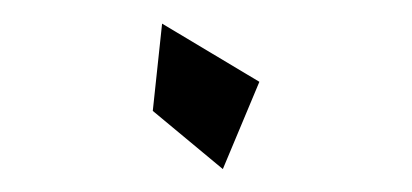

<svg xmlns="http://www.w3.org/2000/svg" viewBox="-20 -743 354 165"><path d="M171.5 -597.7 111.3 -647.7 119.3 -722.7 202.9 -672.7Z"/></svg>

Font: Giphurs SC
Style: Regular
Weight: 400
Version: Version 0.920